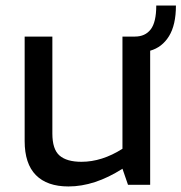

<svg xmlns="http://www.w3.org/2000/svg" viewBox="-20 -667 655 693"><path d="M522 -484V0H442L422 -58Q322 6 227 6Q150 6 109.5 -35Q69 -76 69 -158V-535H169V-185Q169 -128 195 -105.5Q221 -83 274 -83Q348 -83 422 -130V-535H467Q504 -535 524 -561Q544 -587 544 -647H615Q615 -577 590 -536.5Q565 -496 522 -484Z"/></svg>

Font: Exo Medium
Style: Regular
Weight: 500
Designer: Natanael Gama
Foundry: Natanael Gama
Version: Version 1.500; ttfautohint (v1.6)